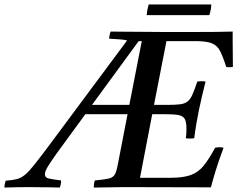

<svg xmlns="http://www.w3.org/2000/svg" viewBox="-125 -843 1070 864"><path d="M297 1Q297 -6 298 -15Q299 -24 302 -31Q345 -35 364.5 -39.5Q384 -44 392 -58.5Q400 -73 406 -107L449 -329H259L131 -154Q109 -123 93 -98Q77 -73 77 -59Q77 -44 93.5 -40Q110 -36 150 -31Q150 -14 144 1Q130 0 103.5 0Q77 0 50 -0.5Q23 -1 8 -1Q-20 -1 -47.5 -0.5Q-75 0 -105 1Q-105 -15 -99 -30Q-69 -32 -49.5 -37Q-30 -42 -12.5 -56.5Q5 -71 28.5 -100.5Q52 -130 91 -182L447 -661Q433 -665 412 -666Q391 -667 366 -669Q367 -677 368 -684.5Q369 -692 373 -701Q387 -701 416.5 -700.5Q446 -700 482.5 -700Q519 -700 554 -699.5Q589 -699 614 -699H746Q807 -699 850.5 -699.5Q894 -700 922 -701V-657Q922 -630 922.5 -602Q923 -574 923 -542Q907 -539 893 -542Q878 -589 865 -614Q852 -639 827.5 -648.5Q803 -658 754 -658H624L568 -371H627Q663 -371 684 -373.5Q705 -376 718 -385.5Q731 -395 740.5 -416.5Q750 -438 763 -476Q782 -479 800 -476Q793 -449 784.5 -412.5Q776 -376 770 -347Q764 -318 758.5 -285.5Q753 -253 749 -221Q729 -218 711 -221Q713 -232 713.5 -244Q714 -256 714 -264Q714 -294 706.5 -307.5Q699 -321 679.5 -325Q660 -329 623 -329H560L505 -43H643Q700 -43 734 -55.5Q768 -68 792 -98Q816 -128 843 -178Q862 -183 881 -178Q859 -119 845.5 -75Q832 -31 824 0Q726 0 629 -0.5Q532 -1 435 -1Q407 -1 366.5 0Q326 1 297 1ZM499 -658 289 -371H457L513 -658ZM544 -823H826Q825 -799 817 -775H535Q537 -799 544 -823Z"/></svg>

Font: Tiro Tamil
Style: Italic
Weight: 400
Italic angle: -11°
Designer: Tamil: Fernando Mello & Fiona Ross, assisted by Kaja Sojewska. Latin: John Hudson with Paul Hanslow, assisted by Kaja So
Foundry: Tiro Typeworks Ltd.
Version: Version 1.52